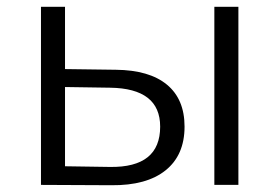

<svg xmlns="http://www.w3.org/2000/svg" viewBox="-20 -546 825 567"><path d="M322 -340Q421 -339 473 -296Q525 -253 525 -172Q525 -88 469 -43Q413 2 309 1L101 0V-526H172V-342ZM613 0V-526H684V0ZM305 -53Q453 -51 453 -172Q453 -285 305 -287L172 -289V-55Z"/></svg>

Font: mBank
Style: Regular
Weight: 400
Designer: Julieta Ulanovsky
Foundry: Julieta Ulanovsky
Version: Version 7.200;PS 007.200;hotconv 1.0.88;makeotf.lib2.5.64775